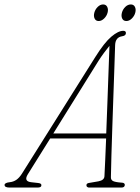

<svg xmlns="http://www.w3.org/2000/svg" viewBox="-62 -843 629 863"><path d="M63 -59.5Q43.5 -28 78 -24L109 -20.5Q125 -19 124 -10Q124 0 107 0H-19.5Q-41.5 0 -41.5 -12Q-41 -21.5 -18.5 -24Q-2.5 -25.5 10.8 -34.2Q24 -43 36 -61.5L366.5 -587Q407 -651.5 438.2 -678Q469.5 -704.5 492 -704.5Q504 -704.5 504 -694.5Q504 -682.5 487 -680Q457 -675.5 455.5 -641Q454 -597 452 -536Q450 -475 447.5 -406.5Q445 -338 442.8 -270.2Q440.5 -202.5 438.8 -144.2Q437 -86 436.5 -46.5Q436 -34.5 446.2 -29.2Q456.5 -24 485.5 -22Q499 -21.5 499 -11.5Q498 0 484 0H337.5Q334 0 330 -2.8Q326 -5.5 326.5 -10.5Q326.5 -18.5 337 -20.5L380.5 -28Q407 -33 407.5 -51.5Q409 -81.5 411 -125.2Q413 -169 415 -220.5H163.5ZM381 -570 177.5 -243H415.5Q418 -310.5 420.8 -382.8Q423.5 -455 425.8 -521.2Q428 -587.5 430 -637Q419.5 -624.5 406 -606.2Q392.5 -588 381 -570ZM381.5 -748.5Q368.5 -748.5 363.2 -759.8Q358 -771 362 -786Q366 -801 377.2 -812Q388.5 -823 401.5 -823Q414.5 -823 420 -812Q425.5 -801 421.5 -786Q417.5 -771 406 -759.8Q394.5 -748.5 381.5 -748.5ZM506 -748.5Q492.5 -748.5 487.2 -759.8Q482 -771 486 -786Q490 -801 501.2 -812Q512.5 -823 526 -823Q539 -823 544.5 -812Q550 -801 546 -786Q542 -771 530.5 -759.8Q519 -748.5 506 -748.5Z"/></svg>

Font: Fraunces144ptSuperSoftThinItalic
Style: Italic
Weight: 100
Italic angle: -16°
Version: Version 1.000;[0bf87f6ff]